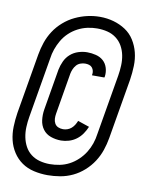

<svg xmlns="http://www.w3.org/2000/svg" viewBox="-84 -776 668 869"><g transform="rotate(10 250.0 -341.5)"><path d="M195 32Q163 32 132 25Q101 18 76.5 1Q52 -16 35.5 -41.5Q19 -67 12 -96.5Q5 -126 6 -158Q7 -190 12 -222L59 -498Q64 -527 73.5 -555Q83 -583 99.5 -608.5Q116 -634 140 -655Q164 -676 191.5 -689Q219 -702 247.5 -708.5Q276 -715 305 -715Q338 -715 368 -706.5Q398 -698 423 -681.5Q448 -665 464 -639.5Q480 -614 487.5 -584.5Q495 -555 494 -522.5Q493 -490 488 -458L441 -182Q436 -153 426.5 -125Q417 -97 400.5 -71.5Q384 -46 360.5 -25Q337 -4 309.5 9Q282 22 252.5 27Q223 32 195 32ZM196 -19Q218 -19 241 -23.5Q264 -28 285 -39Q306 -50 324 -67Q342 -84 354.5 -104Q367 -124 374.5 -146Q382 -168 385 -191L432 -467Q436 -491 437 -515Q438 -539 433.5 -561.5Q429 -584 418 -603.5Q407 -623 389 -636.5Q371 -650 348.5 -655.5Q326 -661 301 -661Q279 -661 256.5 -656Q234 -651 213 -640Q192 -629 174.5 -612.5Q157 -596 145 -575.5Q133 -555 125.5 -533.5Q118 -512 115 -489L68 -213Q64 -190 63 -166Q62 -142 66.5 -119.5Q71 -97 81.5 -77.5Q92 -58 109.5 -44.5Q127 -31 149.5 -25Q172 -19 196 -19ZM228 -133Q203 -133 180.5 -141Q158 -149 144.5 -167Q131 -185 128 -209Q125 -233 129 -258L161 -447Q165 -467 174 -486.5Q183 -506 199 -520Q215 -534 235.5 -540.5Q256 -547 276 -547Q296 -547 316 -542Q336 -537 350 -524.5Q364 -512 370 -492.5Q376 -473 373 -452Q372 -451 372 -450Q372 -449 372 -448H315Q315 -448 315 -448.5Q315 -449 315 -450Q317 -459 315 -468Q313 -477 307.5 -483.5Q302 -490 293.5 -492.5Q285 -495 276 -495Q265 -495 254 -491Q243 -487 235.5 -478.5Q228 -470 223.5 -459.5Q219 -449 217 -439L185 -249Q183 -237 183.5 -225.5Q184 -214 189.5 -204Q195 -194 205.5 -189.5Q216 -185 228 -185Q238 -185 248 -188.5Q258 -192 266 -199Q274 -206 279.5 -215Q285 -224 289 -234L342 -216Q335 -199 324 -183Q313 -167 297.5 -155.5Q282 -144 263.5 -138.5Q245 -133 228 -133Z"/></g></svg>

Font: iosevka_custom_sans_ss08
Style: Italic
Weight: 400
Italic angle: -10°
Designer: Belleve Invis
Foundry: Belleve Invis
Version: Version 10.3.0; ttfautohint (v1.8.3)